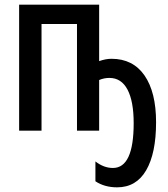

<svg xmlns="http://www.w3.org/2000/svg" viewBox="-20 -560 722 823"><path d="M405 -298Q433 -308 458 -308Q550 -308 599.5 -236.5Q649 -165 649 -36Q649 97 606.5 170Q564 243 482 243Q428 243 389 217V132Q425 160 464 160Q553 160 553 -32Q553 -126 526.5 -176Q500 -226 449 -226Q426 -226 405 -217V0H310V-457H158V0H62V-540H405Z"/></svg>

Font: Noto Sans ExtraCondensed Medium
Style: Regular
Weight: 500
Width: 2
Designer: Monotype Design Team
Foundry: Monotype Imaging Inc.
Version: Version 2.013; ttfautohint (v1.8.4.7-5d5b)